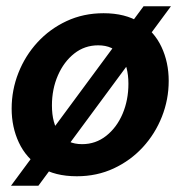

<svg xmlns="http://www.w3.org/2000/svg" viewBox="-20 -550 589 610"><path d="M436 -530H523L102 40H15ZM224 10Q154 10 108.5 -19Q63 -48 40 -97Q17 -146 17 -205Q17 -264 38.5 -318.5Q60 -373 99 -415.5Q138 -458 191.5 -483Q245 -508 309 -508Q378 -508 424 -479Q470 -450 493 -401Q516 -352 516 -293Q516 -234 494.5 -179.5Q473 -125 434 -82.5Q395 -40 341.5 -15Q288 10 224 10ZM241 -92Q284 -92 317.5 -118.5Q351 -145 369.5 -188.5Q388 -232 388 -284Q388 -341 363.5 -373.5Q339 -406 292 -406Q249 -406 216 -380Q183 -354 164 -310.5Q145 -267 145 -215Q145 -158 169 -125Q193 -92 241 -92Z"/></svg>

Font: Cabin VF Beta
Style: Italic
Weight: 400
Italic angle: -7°
Designer: Pablo Impallari
Foundry: Pablo Impallari. http://www.impallari.com Igino Marini. http://www.ikern.com
Version: Version 2.300